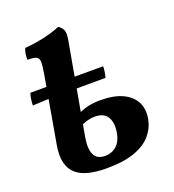

<svg xmlns="http://www.w3.org/2000/svg" viewBox="-131 -812 836 923"><g transform="rotate(-20 286.5 -350.5)"><path d="M257.4 9Q207.4 9 168.2 -0.4Q129 -9.8 104 -31.3Q79 -52.8 69.9 -89.6Q60.7 -126.3 70.4 -180L129.6 -519.4Q136.5 -560.1 136.3 -579.6Q136 -599.1 122.8 -605.4Q109.5 -611.7 77.5 -611.7Q77 -625.9 79.3 -641.3Q81.6 -656.8 87.2 -669Q134.4 -672.4 183.3 -683.1Q232.3 -693.9 270.7 -710Q288.8 -698.2 294.6 -682.4Q300.4 -666.7 294.4 -633.5L211.4 -168Q201.5 -110.8 215.6 -80.3Q229.7 -49.7 271.7 -49.7Q306.5 -49.7 331.2 -72.1Q355.8 -94.5 362.8 -141.7Q369.2 -186.5 351.6 -215.4Q334 -244.4 286.6 -244.4Q270 -244.4 249.5 -239.1Q229 -233.8 213.6 -223.2L224.3 -283.7Q246.8 -295.8 275.3 -302.6Q303.8 -309.4 338 -309.4Q411.1 -309.4 455.5 -287.4Q499.8 -265.5 517.3 -228Q534.7 -190.4 525.2 -143.7Q517.7 -102.7 488.9 -67.9Q460.2 -33.1 404 -12.1Q347.9 9 257.4 9ZM27.2 -396.2Q27.2 -412.3 29.7 -428.6Q32.1 -444.8 36.7 -458H409.1Q409.1 -446.4 407.1 -432Q405.1 -417.5 400.6 -401.8Q269.8 -401.8 176.6 -401Q83.3 -400.3 27.2 -396.2Z"/></g></svg>

Font: Vollkorn
Style: Italic
Weight: 400
Italic angle: -11°
Designer: Friedrich Althausen
Foundry: Friedrich Althausen
Version: Version 5.001